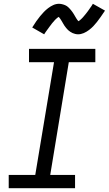

<svg xmlns="http://www.w3.org/2000/svg" viewBox="-20 -993 574 1013"><path d="M26 0V-70H166L265 -665H133V-735H483V-665H343L245 -70H376V0ZM213 -812 150 -848Q161 -866 171.5 -881Q182 -896 192 -908Q202 -920 211.5 -930Q221 -940 234 -950Q247 -960 261.5 -966.5Q276 -973 292 -973Q297 -973 302.5 -972Q308 -971 313 -969.5Q318 -968 323 -966Q328 -964 332.5 -961Q337 -958 340 -955Q343 -952 347 -948Q351 -944 354.5 -939.5Q358 -935 361 -931Q364 -927 366.5 -923Q369 -919 371.5 -915Q374 -911 377 -905.5Q380 -900 383 -895.5Q386 -891 388 -888Q390 -885 394 -881Q397 -883 400.5 -885.5Q404 -888 408.5 -892.5Q413 -897 415 -899Q417 -901 419.5 -904Q422 -907 424.5 -910Q427 -913 430 -916.5Q433 -920 436 -924Q439 -928 442.5 -932.5Q446 -937 449 -941.5Q452 -946 455.5 -951Q459 -956 463 -961.5Q467 -967 470 -973L534 -937Q522 -919 511.5 -904Q501 -889 491.5 -877Q482 -865 472.5 -855Q463 -845 450 -835Q437 -825 422 -818.5Q407 -812 392 -812Q384 -812 376.5 -814Q369 -816 363 -818.5Q357 -821 350.5 -825.5Q344 -830 339 -834.5Q334 -839 329 -845.5Q324 -852 320 -857.5Q316 -863 313 -869Q310 -875 305.5 -882Q301 -889 297.5 -894.5Q294 -900 290 -904Q286 -902 283 -899.5Q280 -897 275 -892.5Q270 -888 268.5 -886Q267 -884 264.5 -881Q262 -878 259 -875Q256 -872 253.5 -868.5Q251 -865 248 -861Q245 -857 241.5 -852.5Q238 -848 235 -843.5Q232 -839 228 -834Q224 -829 220.5 -823.5Q217 -818 213 -812Z"/></svg>

Font: Iosevka SS04
Style: Italic
Weight: 400
Italic angle: -9°
Monospace: yes
Designer: Belleve Invis
Foundry: Belleve Invis
Version: Version 19.0.0; ttfautohint (v1.8.4)